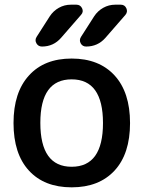

<svg xmlns="http://www.w3.org/2000/svg" viewBox="-20 -803 602 811"><path d="M150.4 -284.2Q150.4 -98.6 282.7 -98.6Q415 -98.6 415 -283.2Q415 -467.8 282.7 -467.8Q150.4 -467.8 150.4 -284.2ZM190.4 -734.4Q205.1 -756.8 228.5 -770Q252 -783.2 279.3 -783.2H302.7Q319.3 -783.2 326.7 -768.1Q334 -752.9 322.3 -740.2L238.3 -643.6Q206.1 -606.4 157.2 -606.4Q141.6 -606.4 133.8 -620.1Q126 -633.8 134.8 -647.5ZM377.9 -734.4Q392.6 -756.8 416 -770Q439.5 -783.2 466.8 -783.2H490.2Q506.8 -783.2 513.7 -768.1Q520.5 -752.9 509.8 -740.2L424.8 -642.6Q392.6 -606.4 343.8 -606.4Q328.1 -606.4 320.8 -620.1Q313.5 -633.8 322.3 -647.5ZM102.5 -484.4Q167 -555.7 282.7 -555.7Q398.4 -555.7 463.9 -484.4Q529.3 -413.1 529.3 -283.2Q529.3 -153.3 463.9 -82.5Q398.4 -11.7 282.7 -11.7Q167 -11.7 102.1 -82.5Q37.1 -153.3 37.1 -283.2Q37.1 -413.1 102.5 -484.4Z"/></svg>

Font: Gen Jyuu Gothic Medium
Style: Regular
Weight: 500
Designer: [Source Han Sans]
Ryoko NISHIZUKA  (kana & ideographs); Paul D. Hunt (Latin, Greek & Cyrillic); Wenlong ZHANG  (bopomofo
Version: Version 1.002.20150607